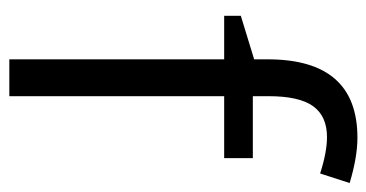

<svg xmlns="http://www.w3.org/2000/svg" viewBox="-212 -594 805 422"><g transform="rotate(90 191.0 -382.5)"><path d="M327.1 -472.2H190.9V0H109.9V-472.2H14.2V-508.8L109.9 -538.1V-567.9Q109.9 -765.1 282.2 -765.1Q324.7 -765.1 381.8 -748L360.8 -683.1Q314 -698.2 280.8 -698.2Q234.9 -698.2 212.9 -667.7Q190.9 -637.2 190.9 -569.8V-535.2H327.1Z"/></g></svg>

Font: f0_52653 
Style: Regular
Weight: 400
Foundry: Ascender Corporation
Version: Version 1.10